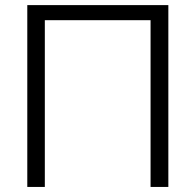

<svg xmlns="http://www.w3.org/2000/svg" viewBox="-20 -739 773 759"><path d="M87.9 0V-718.8H645.5V0H575.2V-659.2H157.2V0Z"/></svg>

Font: Min Sans Light
Style: Regular
Weight: 300
Designer: Jinseong-Kim, NotoSansCJK, Nunito
Foundry: Jinseong-Kim
Version: Version 1.400;Glyphs 3.1.2 (3151)